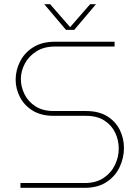

<svg xmlns="http://www.w3.org/2000/svg" viewBox="-20 -900 669 920"><path d="M78 0V-23H386Q440 -23 476.5 -47.5Q513 -72 531 -110Q549 -148 549 -188Q549 -228 532 -264Q515 -300 480 -322.5Q445 -345 392 -345H237Q177 -345 136.5 -370Q96 -395 75.5 -435Q55 -475 55 -518Q55 -563 76 -605Q97 -647 139 -673.5Q181 -700 243 -700H529V-677H243Q191 -677 154.5 -654Q118 -631 99 -595Q80 -559 80 -521Q80 -484 97.5 -448.5Q115 -413 150 -390.5Q185 -368 237 -368H392Q453 -368 493.5 -343Q534 -318 554 -277.5Q574 -237 574 -191Q574 -144 553.5 -100Q533 -56 491 -28Q449 0 386 0ZM296 -757 192 -880H220L316 -770L412 -880H440L336 -757Z"/></svg>

Font: MuseoModerno Thin
Style: Regular
Weight: 100
Designer: Pablo Cosgaya, Héctor Gatti, Marcela Romero, and the Authors of The MuseoModerno Project.
Foundry: Omnibus-Type Team
Version: Version 1.003